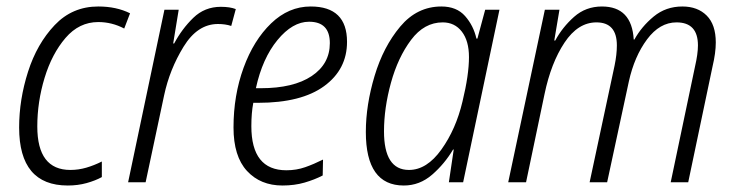

<svg xmlns="http://www.w3.org/2000/svg" viewBox="-20 -562 2265 592"><path d="M189 10Q220 10 247 2.5Q274 -5 294 -16V-64Q270 -52 246 -45Q222 -38 197 -38Q95 -38 95 -172Q95 -248 117.5 -322Q140 -396 182 -445Q224 -494 283 -494Q325 -494 363 -474L381 -521Q339 -542 283 -542Q203 -542 148.5 -484.5Q94 -427 66.5 -341Q39 -255 39 -169Q39 10 189 10Z M375 0H429L486 -268Q503 -348 546 -418Q589 -488 652 -488Q675 -488 693 -482L707 -534Q689 -541 661 -541Q611 -541 576 -507Q541 -473 517 -428H514L531 -532H487Z M851 10Q888 10 919 1Q950 -8 975 -21L976 -70Q948 -56 921 -46.5Q894 -37 863 -37Q755 -37 755 -173Q755 -214 761 -245H776Q909 -245 979.5 -296.5Q1050 -348 1050 -433Q1050 -542 938 -542Q870 -542 816 -490Q762 -438 731 -353Q700 -268 700 -169Q700 -80 741.5 -35Q783 10 851 10ZM769 -290Q789 -382 835.5 -438.5Q882 -495 933 -495Q997 -495 997 -429Q997 -365 941 -327.5Q885 -290 784 -290Z M1241 -38Q1164 -38 1164 -157Q1164 -229 1185.5 -307Q1207 -385 1247.5 -439Q1288 -493 1345 -493Q1382 -493 1404 -464.5Q1426 -436 1426 -386Q1426 -331 1406 -249Q1386 -164 1341 -101Q1296 -38 1241 -38ZM1225 10Q1274 10 1312.5 -23.5Q1351 -57 1377 -101H1379L1364 0H1408L1520 -532H1476L1452 -443H1449Q1440 -483 1414 -512.5Q1388 -542 1341 -542Q1266 -542 1214 -480Q1162 -418 1135 -328Q1108 -238 1108 -155Q1108 10 1225 10Z M1547 0H1602L1659 -272Q1679 -368 1720.5 -430.5Q1762 -493 1819 -493Q1882 -493 1882 -422Q1882 -394 1875 -360L1798 0H1852L1919 -311Q1936 -388 1975 -440.5Q2014 -493 2066 -493Q2132 -493 2132 -422Q2132 -396 2123 -357L2048 0H2102L2177 -357Q2187 -399 2187 -431Q2187 -486 2159 -514Q2131 -542 2084 -542Q2033 -542 1995.5 -511Q1958 -480 1936 -440H1934Q1928 -542 1836 -542Q1786 -542 1750 -510Q1714 -478 1692 -437H1689L1705 -532H1660Z"/></svg>

Font: Noto Sans Display SemiCondensed Light
Style: Italic
Weight: 300
Width: 4
Italic angle: -12°
Designer: Monotype Design Team
Foundry: Monotype Imaging Inc.
Version: Version 1.900